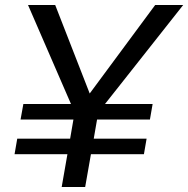

<svg xmlns="http://www.w3.org/2000/svg" viewBox="-20 -746 751 766"><path d="M710.9 -726.1 398.9 -331.1H588.9L578.1 -269H367.2L354 -192.9H564.9L554.2 -130.9H342.8L319.8 0H226.1L249 -130.9H38.1L48.8 -192.9H259.8L272.9 -269H62L73.2 -331.1H263.2L91.8 -726.1H200.2L337.9 -373L599.1 -726.1Z"/></svg>

Font: Stilu
Style: Italic
Weight: 400
Italic angle: -10°
Designer: Genilson Lima Santos
Foundry: Genilson Lima Santos
Version: Version 1.200;PS 001.200;hotconv 1.0.88;makeotf.lib2.5.64775